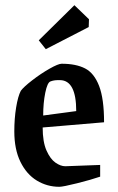

<svg xmlns="http://www.w3.org/2000/svg" viewBox="-20 -708 452 738"><path d="M35 -203Q35 -252 42 -295Q49 -338 60 -359Q71 -374 104 -399.5Q137 -425 170.5 -444Q204 -463 217 -463Q272 -463 307 -445Q342 -427 361 -377.5Q380 -328 380 -238L144 -218Q144 -163 158.5 -130Q173 -97 193 -83Q213 -69 231 -69L365 -74V-29Q330 -17 276 -3.5Q222 10 208 10Q161 10 121.5 -14Q82 -38 58.5 -86Q35 -134 35 -203ZM273 -281Q273 -399 211 -400H203Q187 -400 174 -395Q162 -391 154 -351.5Q146 -312 146 -264ZM129 -553 266 -688 322 -634 321 -604 156 -519Z"/></svg>

Font: Grenze Medium
Style: Regular
Weight: 500
Designer: Renata Polastri
Foundry: Omnibus-Type
Version: Version 1.002; ttfautohint (v1.8)